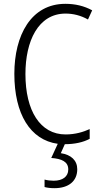

<svg xmlns="http://www.w3.org/2000/svg" viewBox="-20 -837 528 1004"><path d="M384 48C384 2 352 -28 298 -36L319 -83C371 -83 415 -93 449 -111V-162C416 -147 374 -134 323 -134C190 -134 113 -258 113 -450C113 -621 179 -766 323 -766C363 -766 403 -756 440 -735L462 -783C420 -806 373 -817 322 -817C142 -817 55 -652 55 -451C55 -241 138 -105 282 -85L248 -11C302 -7 337 8 337 49C337 87 307 108 261 108C244 108 227 106 213 102V141C227 145 245 147 265 147C339 147 384 110 384 48Z"/></svg>

Font: Noto Sans Telugu UI Condensed Light
Style: Regular
Weight: 300
Width: 3
Designer: Jelle Bosma - Monotype Design Team
Foundry: Monotype Imaging Inc.
Version: Version 2.005